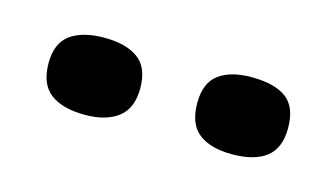

<svg xmlns="http://www.w3.org/2000/svg" viewBox="-31 -739 389 222"><g transform="rotate(15 163.5 -628.0)"><path d="M252 -582Q226 -582 212 -593Q198 -604 198 -629Q198 -653 212 -663.5Q226 -674 251 -674Q279 -674 293 -663.5Q307 -653 307 -628Q307 -604 293 -593Q279 -582 252 -582ZM76 -582Q49 -582 34.5 -593Q20 -604 20 -629Q20 -653 34.5 -663.5Q49 -674 75 -674Q101 -674 115.5 -663.5Q130 -653 130 -628Q130 -604 115.5 -593Q101 -582 76 -582Z"/></g></svg>

Font: Bricolage Grotesque 96pt ExtraBold 96pt
Style: Regular
Weight: 400
Version: Version 1.001;gftools[0.9.33.dev8+g029e19f]